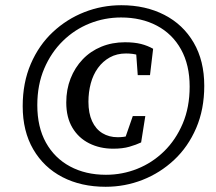

<svg xmlns="http://www.w3.org/2000/svg" viewBox="-20 -700 829 736"><path d="M385 16Q291 16 219.5 -21Q148 -58 107.5 -127.5Q67 -197 67 -293Q67 -383 98 -455Q129 -527 182.5 -577Q236 -627 303.5 -653.5Q371 -680 445 -680Q538 -680 610 -643Q682 -606 722.5 -536.5Q763 -467 763 -371Q763 -281 732 -209Q701 -137 647.5 -87Q594 -37 526.5 -10.5Q459 16 385 16ZM386 -30Q449 -30 506.5 -53Q564 -76 609 -120Q654 -164 680.5 -226.5Q707 -289 707 -368Q707 -451 674 -510.5Q641 -570 581.5 -601.5Q522 -633 444 -633Q381 -633 323.5 -610Q266 -587 221 -543Q176 -499 149.5 -437Q123 -375 123 -297Q123 -213 156 -153.5Q189 -94 248.5 -62Q308 -30 386 -30ZM414 -130Q363 -130 322 -150.5Q281 -171 257.5 -210.5Q234 -250 234 -307Q234 -357 250.5 -399Q267 -441 297 -472.5Q327 -504 368.5 -521Q410 -538 459 -538Q495 -538 520.5 -531.5Q546 -525 567 -513L555 -412H508L501 -509L543 -471Q529 -482 510 -488.5Q491 -495 463 -495Q428 -495 401 -480Q374 -465 355.5 -439.5Q337 -414 328 -380.5Q319 -347 319 -310Q319 -266 333 -235.5Q347 -205 372.5 -189.5Q398 -174 431 -174Q454 -174 471.5 -179Q489 -184 506 -192L456 -160L489 -255H537L521 -154Q502 -145 476 -137.5Q450 -130 414 -130Z"/></svg>

Font: Source Serif 4 SemiBold
Style: Italic
Weight: 600
Italic angle: -12°
Designer: Frank Grießhammer
Foundry: Adobe Systems Incorporated
Version: Version 4.004;hotconv 1.0.116;makeotfexe 2.5.65601